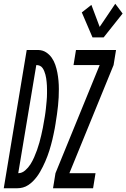

<svg xmlns="http://www.w3.org/2000/svg" viewBox="-64 -1001 672 1021"><path d="M428 -802 371 -935 422 -975 466 -858 549 -981 588 -929 487 -802ZM218 0 231 -80 466 -655H327L340 -735H553L540 -655L305 -80H444L431 0ZM-44 0 78 -735H142Q164 -734 181.5 -722.5Q199 -711 211 -694Q223 -677 230 -656.5Q237 -636 241 -615Q245 -594 247 -572Q249 -550 249 -527.5Q249 -505 248 -483Q247 -461 244.5 -438.5Q242 -416 239 -393.5Q236 -371 232 -348V-347Q230 -332 227 -317.5Q224 -303 221 -288Q218 -273 214.5 -258.5Q211 -244 207 -229.5Q203 -215 198.5 -200.5Q194 -186 188.5 -171.5Q183 -157 177 -143Q171 -129 164 -115Q157 -101 149 -87Q141 -73 131.5 -60.5Q122 -48 111 -37Q100 -26 86.5 -17Q73 -8 58 -4Q43 0 29 0ZM33 -80Q53 -80 70 -95Q87 -110 98 -127.5Q109 -145 117.5 -164.5Q126 -184 133 -203.5Q140 -223 145.5 -243Q151 -263 155.5 -282.5Q160 -302 164 -322Q168 -342 171 -362Q173 -372 174.5 -382Q176 -392 177.5 -402.5Q179 -413 180 -423Q181 -433 182 -443.5Q183 -454 184 -464Q185 -474 185.5 -484.5Q186 -495 186 -505Q186 -515 186 -525Q186 -535 185.5 -545Q185 -555 184 -565Q183 -575 181.5 -585Q180 -595 177.5 -604Q175 -613 171.5 -622Q168 -631 162.5 -639Q157 -647 148.5 -651Q140 -655 129 -655Z"/></svg>

Font: Iosevka SS04 Medium
Style: Italic
Weight: 500
Italic angle: -9°
Monospace: yes
Designer: Belleve Invis
Foundry: Belleve Invis
Version: Version 19.0.0; ttfautohint (v1.8.4)